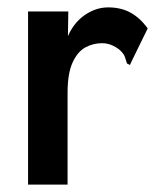

<svg xmlns="http://www.w3.org/2000/svg" viewBox="-20 -499 440 520"><path d="M56 -468H165L164 -401Q180 -438 210 -458.5Q240 -479 273 -479Q308 -479 334 -464.5Q360 -450 380 -422L336 -332L332 -323L324 -327Q321 -335 318.5 -344Q316 -353 304 -364Q294 -372 282 -377Q270 -382 256 -382Q232 -382 211 -370.5Q190 -359 176.5 -329.5Q163 -300 163 -247V1H56Z"/></svg>

Font: Inconsolata Condensed ExtraBold
Style: Regular
Weight: 800
Width: 3
Monospace: yes
Designer: Raph Levien, Cyreal, Brenton Simpson
Foundry: Raph Levien, Cyreal, Google
Version: Version 3.001; ttfautohint (v1.8.2.53-6de2)